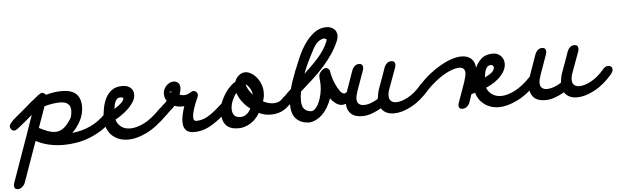

<svg xmlns="http://www.w3.org/2000/svg" viewBox="-121 -979 5217 1613"><g transform="rotate(-5 2487.5 -172.0)"><path d="M17 -116Q-4 -100 -18 -100Q-32 -100 -42 -113Q-52 -126 -52 -137Q-52 -147 -42.5 -160.5Q-33 -174 -18 -188.5Q-3 -203 15.5 -218Q34 -233 51 -247L69 -262Q104 -293 141 -324Q178 -355 212 -381Q231 -395 245 -395Q260 -395 274 -376Q313 -387 347 -391.5Q381 -396 410 -396Q568 -396 568 -252Q568 -219 559.5 -188Q551 -157 536.5 -130Q522 -103 504 -79.5Q486 -56 467 -38Q548 -46 619.5 -78.5Q691 -111 751 -173Q774 -196 792 -196Q828 -196 828 -160Q828 -146 820.5 -136.5Q813 -127 795 -107Q753 -63 703.5 -32.5Q654 -2 601.5 18Q549 38 494.5 47Q440 56 387 56Q320 56 260.5 42Q201 28 154 2Q123 90 92.5 175Q62 260 31 348Q24 365 7 379Q-10 393 -28 393Q-60 393 -60 360Q-60 355 -59.5 351.5Q-59 348 -56 342L-58 345L92 -78Q104 -112 116 -147.5Q128 -183 141 -219Q112 -194 82 -168.5Q52 -143 17 -116ZM191 -104Q229 -84 263 -71.5Q297 -59 329 -59Q364 -59 398 -84.5Q432 -110 467 -171Q475 -205 475 -227Q475 -302 384 -302Q331 -302 254 -282Z M796 -186Q807 -192 817 -197.5Q827 -203 837 -208Q835 -197 834.5 -185Q834 -173 833 -162ZM893 -300Q879 -300 869.5 -292.5Q860 -285 853.5 -272Q847 -259 843 -242.5Q839 -226 837 -208Q917 -257 920 -290Q918 -295 910 -297.5Q902 -300 893 -300ZM993 -252Q975 -221 937 -186.5Q899 -152 838 -117Q849 -79 879.5 -56Q910 -33 958 -33Q1008 -33 1072.5 -64.5Q1137 -96 1212 -174Q1233 -195 1251 -195Q1268 -195 1278 -183Q1288 -171 1288 -159Q1288 -140 1268 -120Q1170 -22 1085 18.5Q1000 59 933 59Q887 59 851 44.5Q815 30 790 4Q765 -22 752 -58Q739 -94 739 -137Q742 -178 750.5 -223.5Q759 -269 778.5 -307Q798 -345 831.5 -369.5Q865 -394 919 -394Q964 -394 988.5 -372Q1013 -350 1013 -314Q1013 -300 1008.5 -284.5Q1004 -269 994 -252Z M1267 -118Q1247 -100 1229 -100Q1209 -100 1202 -110Q1195 -120 1195 -137Q1195 -149 1208.5 -165Q1222 -181 1240 -198H1239Q1254 -213 1263 -219Q1272 -225 1280 -239Q1271 -252 1266.5 -265Q1262 -278 1262 -299Q1262 -315 1268.5 -331.5Q1275 -348 1287 -362Q1299 -376 1316.5 -385Q1334 -394 1357 -394Q1405 -386 1405 -337Q1405 -323 1401.5 -309Q1398 -295 1393 -280Q1402 -276 1410.5 -274Q1419 -272 1430 -272Q1445 -272 1458 -276.5Q1471 -281 1483 -289L1481 -288Q1499 -300 1512 -300Q1535 -300 1546 -272Q1546 -263 1544.5 -257Q1543 -251 1541 -245Q1490 -134 1490 -79Q1490 -48 1514 -48Q1539 -48 1563 -54.5Q1587 -61 1613 -76Q1639 -91 1670 -116Q1701 -141 1740 -177H1739Q1758 -196 1777 -196Q1812 -196 1812 -160Q1812 -141 1790 -119Q1738 -71 1696.5 -39.5Q1655 -8 1619.5 10.5Q1584 29 1552 36.5Q1520 44 1487 44Q1397 44 1397 -49Q1397 -75 1403.5 -107Q1410 -139 1424 -180Q1419 -179 1414 -179Q1409 -179 1404 -179Q1370 -179 1342 -190Q1334 -180 1325 -171.5Q1316 -163 1305 -154V-155Q1297 -147 1288 -138.5Q1279 -130 1268 -119ZM1311 -311Q1311 -307 1316 -303L1334 -312ZM1334 -312 1356 -323Q1356 -317 1358 -313Z M1891 -265Q1882 -264 1870 -252Q1868 -261 1866 -269.5Q1864 -278 1863 -287ZM1975 -111Q1937 -140 1909.5 -176.5Q1882 -213 1870 -252Q1860 -243 1851 -227.5Q1842 -212 1834.5 -194Q1827 -176 1822.5 -157Q1818 -138 1818 -121Q1818 -89 1833.5 -68.5Q1849 -48 1888 -48Q1940 -48 1975 -111ZM1806 -293Q1823 -312 1837 -324.5Q1851 -337 1868 -345Q1879 -378 1904 -398.5Q1929 -419 1959 -419Q1981 -419 2006 -405Q2031 -391 2051.5 -366.5Q2072 -342 2085.5 -308.5Q2099 -275 2099 -236Q2099 -217 2096.5 -202Q2094 -187 2086 -163Q2128 -139 2175 -139Q2222 -139 2252 -173L2251 -172Q2270 -196 2293 -196Q2310 -196 2320 -187.5Q2330 -179 2330 -161Q2330 -152 2325.5 -144Q2321 -136 2313 -125Q2275 -82 2233.5 -64Q2192 -46 2148 -46Q2120 -46 2095 -50.5Q2070 -55 2043 -69Q2008 -11 1959.5 17Q1911 45 1863 45Q1791 45 1758 8.5Q1725 -28 1725 -95Q1725 -151 1749.5 -203Q1774 -255 1806 -293ZM2003 -178Q2005 -186 2006 -193.5Q2007 -201 2007 -209Q2007 -213 2007 -217Q2007 -221 2006 -225Q2022 -207 2042 -192ZM1954 -318Q1943 -325 1937 -325H1933Q1915 -325 1908.5 -339.5Q1902 -354 1914 -367Q1911 -364 1911 -362L1958 -344Q1954 -336 1954 -326ZM1954 -318Q1956 -298 1970.5 -273Q1985 -248 2006 -225Q2002 -258 1986.5 -282.5Q1971 -307 1954 -318Z M2451 48Q2385 44 2347.5 4Q2310 -36 2310 -114V-119Q2289 -100 2272 -100Q2255 -100 2245.5 -113Q2236 -126 2236 -137Q2236 -146 2245 -158.5Q2254 -171 2267.5 -186Q2281 -201 2297.5 -216.5Q2314 -232 2329 -246Q2337 -280 2349 -313Q2361 -346 2374 -381Q2376 -388 2380 -397.5Q2384 -407 2389 -418Q2405 -460 2429.5 -515Q2454 -570 2488.5 -619.5Q2523 -669 2568 -703Q2613 -737 2670 -737Q2707 -737 2732.5 -716Q2758 -695 2758 -657Q2758 -640 2750 -619Q2727 -563 2692.5 -511Q2658 -459 2615.5 -411Q2573 -363 2525 -318.5Q2477 -274 2428 -231H2427Q2422 -226 2419.5 -224Q2417 -222 2412 -217Q2407 -193 2405.5 -174Q2404 -155 2404 -140Q2404 -92 2424 -70Q2444 -48 2481 -45H2488Q2506 -48 2522.5 -67Q2539 -86 2551.5 -115.5Q2564 -145 2572 -182Q2580 -219 2580 -258Q2580 -267 2579.5 -276Q2579 -285 2578 -294Q2577 -302 2576.5 -313Q2576 -324 2576 -335Q2576 -341 2580.5 -351Q2585 -361 2593.5 -370.5Q2602 -380 2613 -387.5Q2624 -395 2636 -395Q2648 -395 2654.5 -389Q2661 -383 2669 -372Q2669 -357 2678 -323Q2687 -289 2702 -255Q2717 -221 2735.5 -195Q2754 -169 2773 -169Q2777 -169 2783.5 -172.5Q2790 -176 2798 -181Q2809 -187 2817.5 -191.5Q2826 -196 2834 -196Q2868 -196 2868 -160Q2868 -141 2853 -125.5Q2838 -110 2817.5 -98.5Q2797 -87 2777 -81Q2757 -75 2748 -75Q2719 -75 2693 -94Q2667 -113 2649 -138Q2634 -96 2613 -61.5Q2592 -27 2566 -3Q2540 21 2510.5 34.5Q2481 48 2451 48ZM2384 -297Q2401 -314 2418.5 -330Q2436 -346 2453 -362Q2445 -339 2438.5 -317.5Q2432 -296 2426 -273ZM2548 -565Q2513 -499 2490.5 -451.5Q2468 -404 2453 -362L2458 -367Q2490 -397 2520.5 -427Q2551 -457 2577.5 -487.5Q2604 -518 2625.5 -551Q2647 -584 2662 -622V-624Q2662 -625 2662 -627Q2662 -629 2664 -634Q2662 -637 2655.5 -639.5Q2649 -642 2643 -644Q2617 -642 2592.5 -622.5Q2568 -603 2548 -565Z M3412 -183Q3432 -206 3455 -206Q3491 -206 3491 -171Q3491 -158 3475 -136Q3401 -50 3321 -8Q3241 34 3175 34Q3137 34 3110 20.5Q3083 7 3067 -18Q3026 6 2986 20Q2946 34 2908 34Q2881 34 2857.5 28Q2834 22 2816.5 7.5Q2799 -7 2788.5 -30Q2778 -53 2778 -88Q2778 -108 2781.5 -131Q2785 -154 2796 -183L2795 -182Q2811 -227 2826.5 -271Q2842 -315 2858 -360Q2864 -376 2879 -390.5Q2894 -405 2916 -405Q2949 -405 2949 -372Q2949 -367 2948.5 -363Q2948 -359 2945 -353L2947 -356L2884 -179Q2870 -139 2870 -114Q2870 -86 2886 -72Q2902 -58 2927 -58Q2956 -58 2987 -69Q3018 -80 3049 -100Q3051 -117 3054.5 -138Q3058 -159 3066 -182Q3082 -226 3098.5 -271Q3115 -316 3130 -360Q3136 -376 3151 -390.5Q3166 -405 3188 -405Q3221 -405 3221 -372Q3221 -367 3220.5 -363Q3220 -359 3217 -353L3219 -356Q3203 -311 3186.5 -267Q3170 -223 3154 -178Q3141 -145 3141 -118Q3141 -86 3158 -72Q3175 -58 3201 -58Q3245 -58 3301.5 -88.5Q3358 -119 3412 -182Z M3473 -134Q3452 -111 3431 -111Q3414 -111 3404.5 -123Q3395 -135 3395 -147Q3395 -166 3414 -185V-184Q3459 -233 3507.5 -271.5Q3556 -310 3604 -337Q3652 -364 3697 -378.5Q3742 -393 3779 -393Q3830 -393 3860.5 -366Q3891 -339 3894 -287Q3913 -332 3948.5 -363Q3984 -394 4044 -394Q4064 -394 4081 -387Q4098 -380 4110.5 -367.5Q4123 -355 4130 -338Q4137 -321 4137 -302Q4137 -250 4091 -199Q4045 -148 3963 -113Q3976 -77 4008.5 -55Q4041 -33 4083 -33Q4133 -33 4197.5 -64.5Q4262 -96 4337 -174Q4358 -195 4377 -195Q4413 -195 4413 -159Q4413 -140 4393 -120Q4295 -22 4210 18.5Q4125 59 4058 59Q4022 59 3990 48.5Q3958 38 3933.5 19.5Q3909 1 3892 -24.5Q3875 -50 3868 -79Q3860 -77 3852.5 -75Q3845 -73 3836 -71Q3830 -53 3823 -32.5Q3816 -12 3810 5Q3802 22 3786 34Q3770 46 3750 46Q3719 46 3719 15Q3719 13 3719 11Q3719 9 3721 4V0L3761 -111Q3767 -128 3773 -145.5Q3779 -163 3785 -180Q3792 -202 3796.5 -221Q3801 -240 3801 -252Q3801 -300 3752 -300Q3725 -300 3691 -288Q3657 -276 3620.5 -254.5Q3584 -233 3546 -202Q3508 -171 3472 -134ZM3924 -185Q3934 -189 3943 -192.5Q3952 -196 3961 -200Q3959 -190 3959 -180Q3959 -170 3958 -160ZM4018 -300Q4003 -300 3993 -291.5Q3983 -283 3976.5 -269Q3970 -255 3966.5 -237Q3963 -219 3961 -200Q4000 -218 4021.5 -237.5Q4043 -257 4043 -277Q4043 -287 4035.5 -293.5Q4028 -300 4018 -300Z M4956 -183Q4976 -206 4999 -206Q5035 -206 5035 -171Q5035 -158 5019 -136Q4945 -50 4865 -8Q4785 34 4719 34Q4681 34 4654 20.5Q4627 7 4611 -18Q4570 6 4530 20Q4490 34 4452 34Q4425 34 4401.5 28Q4378 22 4360.5 7.5Q4343 -7 4332.5 -30Q4322 -53 4322 -88Q4322 -108 4325.5 -131Q4329 -154 4340 -183L4339 -182Q4355 -227 4370.5 -271Q4386 -315 4402 -360Q4408 -376 4423 -390.5Q4438 -405 4460 -405Q4493 -405 4493 -372Q4493 -367 4492.5 -363Q4492 -359 4489 -353L4491 -356L4428 -179Q4414 -139 4414 -114Q4414 -86 4430 -72Q4446 -58 4471 -58Q4500 -58 4531 -69Q4562 -80 4593 -100Q4595 -117 4598.5 -138Q4602 -159 4610 -182Q4626 -226 4642.5 -271Q4659 -316 4674 -360Q4680 -376 4695 -390.5Q4710 -405 4732 -405Q4765 -405 4765 -372Q4765 -367 4764.5 -363Q4764 -359 4761 -353L4763 -356Q4747 -311 4730.5 -267Q4714 -223 4698 -178Q4685 -145 4685 -118Q4685 -86 4702 -72Q4719 -58 4745 -58Q4789 -58 4845.5 -88.5Q4902 -119 4956 -182Z"/></g></svg>

Font: Discipuli Britannica Bold
Style: Regular
Weight: 700
Designer: Peter Wiegel
Foundry: Peter Wiegel
Version: Version 0.001 2009